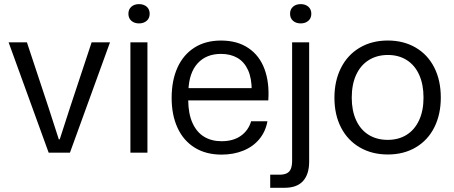

<svg xmlns="http://www.w3.org/2000/svg" viewBox="-20 -726 2160 913"><path d="M20.9 -524.7H108L210.1 -216.6L259.6 -63.6H264.1L313.6 -216.6L415.7 -524.7H503.1L312.6 0H211.4Z M600.1 -524.7H681.1V0H600.1ZM590.6 -660.6Q590.6 -681.7 604.7 -694.1Q618.9 -706.4 641.1 -706.4Q663.4 -706.4 677.6 -694.1Q691.7 -681.7 691.7 -660.6Q691.7 -639.4 677.6 -627.1Q663.4 -614.7 641.1 -614.7Q618.9 -614.7 604.7 -627.1Q590.6 -639.4 590.6 -660.6Z M796.2 -260.3Q796.2 -343.3 823.9 -404.6Q851.7 -465.8 904.4 -499.5Q957.2 -533.2 1030.8 -533.2Q1108.5 -533.2 1161.3 -497.4Q1214.2 -461.7 1237.9 -397.3Q1261.7 -332.8 1255.8 -248.7H875Q875.7 -184.5 895.5 -140.9Q915.3 -97.3 950.5 -75.9Q985.7 -54.5 1033.7 -54.5Q1089 -54.5 1125.1 -80Q1161.2 -105.5 1174.2 -149.5H1251.7Q1243 -100.5 1213.1 -64.4Q1183.2 -28.3 1136.7 -9.6Q1090.3 9.2 1033.7 9.2Q959 9.2 905.6 -24.1Q852.2 -57.3 824.2 -118.2Q796.2 -179 796.2 -260.3ZM867.3 -306.8H1185.7L1177 -293.5Q1177.3 -353.8 1159.4 -392.9Q1141.5 -432 1108.8 -450.8Q1076 -469.7 1030.8 -469.7Q960.8 -469.7 919.8 -424.8Q878.8 -379.8 875.8 -295Z M1264.9 104.7H1308.9Q1330.4 104.7 1343.7 98.1Q1357 91.6 1363.1 76.7Q1369.1 61.9 1369.1 36.9V-524.7H1450.1V42.9Q1450.1 102.1 1421.3 134.6Q1392.4 167 1333 167H1264.9ZM1359.3 -660.6Q1359.3 -681.7 1373.4 -694.1Q1387.6 -706.4 1409.9 -706.4Q1432.1 -706.4 1446.3 -694.1Q1460.4 -681.7 1460.4 -660.6Q1460.4 -639.4 1446.3 -627.1Q1432.1 -614.7 1409.9 -614.7Q1387.6 -614.7 1373.4 -627.1Q1359.3 -639.4 1359.3 -660.6Z M1570.3 -261.3Q1570.3 -341.3 1601.4 -403Q1632.4 -464.7 1690.1 -499Q1747.7 -533.3 1824.3 -533.3Q1899 -533.3 1956.3 -499.9Q2013.6 -466.6 2044.9 -405.2Q2076.1 -343.9 2076.1 -262Q2076.1 -182 2045.4 -120.6Q2014.7 -59.3 1957.4 -25.4Q1900.1 8.6 1824.3 8.6Q1748.9 8.6 1691.2 -24.8Q1633.6 -58.1 1601.9 -119.1Q1570.3 -180.1 1570.3 -261.3ZM1993.9 -262Q1993.9 -324.1 1973.4 -369.9Q1952.9 -415.7 1914.6 -440.1Q1876.3 -464.6 1824.3 -464.6Q1773 -464.6 1734 -440.5Q1695 -416.4 1673.8 -370.6Q1652.6 -324.9 1652.6 -261.3Q1652.6 -199.9 1673.4 -154.4Q1694.3 -109 1732.9 -84.9Q1771.6 -60.9 1823.6 -60.9Q1874.9 -60.9 1913.1 -84.6Q1951.4 -108.3 1972.6 -153.7Q1993.9 -199.1 1993.9 -262Z"/></svg>

Font: Mona Sans VF XLt
Style: Regular
Weight: 200
Designer: Deni Anggara
Foundry: GitHub
Version: Version 2.000;Glyphs 3.2.3 (3260)